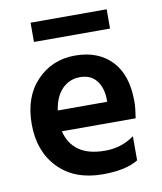

<svg xmlns="http://www.w3.org/2000/svg" viewBox="-79 -746 687 815"><g transform="rotate(-10 264.5 -338.5)"><path d="M436 -599H108V-682H436ZM157 -295H370V-310Q368 -359 343.5 -388.5Q319 -418 274 -418Q229 -418 197.5 -386.5Q166 -355 157 -295ZM299 5Q178 5 108 -67Q38 -139 38 -256.5Q38 -374 104 -443Q170 -512 269 -512Q368 -512 426 -452Q484 -392 484 -277Q484 -249 477 -205H159Q172 -150 213.5 -121Q255 -92 326 -92Q397 -92 452 -132V-28Q399 5 299 5Z"/></g></svg>

Font: Hind Guntur SemiBold
Style: Regular
Weight: 600
Designer: Manushi Parikh, Hitesh Malaviya
Foundry: Indian Type Foundry
Version: Version 1.000;PS 1.0;hotconv 1.0.86;makeotf.lib2.5.63406; tt